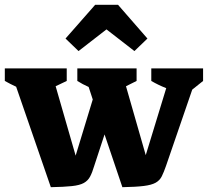

<svg xmlns="http://www.w3.org/2000/svg" viewBox="-44 -773 863 797"><path d="M167 4 23 -413Q-1 -424 -24 -437V-489H233V-437L187 -415L270 -127L341 -360L324 -412Q299 -423 277 -437V-489H523V-437L479 -415L561 -129L646 -407Q613 -420 584 -437V-489H799V-437L754 -401L645 -84Q636 -58 627.5 -41Q619 -24 602 -14.5Q585 -5 552.5 -1Q520 3 464 4L390 -215L347 -84Q339 -57 330 -40Q321 -23 304 -13.5Q287 -4 254.5 -0.5Q222 3 167 4ZM446 -753 568 -613 514 -561 398 -651 282 -561 228 -613 351 -753Z"/></svg>

Font: Piazzolla
Style: Bold
Weight: 700
Designer: Juan Pablo del Peral
Foundry: Huerta Tipografica
Version: Version 1.330